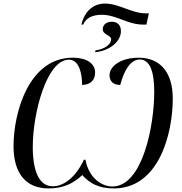

<svg xmlns="http://www.w3.org/2000/svg" viewBox="-20 -1048 1024 1078"><path d="M437 -910H447C463 -947 498 -965 552 -965C633 -965 697 -910 782 -910H802L816 -973H799C719 -973 648 -1028 570 -1028C506 -1028 456 -988 437 -910ZM516 -765 514 -755C594 -762 659 -814 659 -873C659 -912 634 -926 608 -926C580 -926 557 -911 557 -884C557 -851 604 -853 604 -826C604 -801 570 -772 516 -765ZM253 10C338 10 394 -20 442 -65C482 -20 533 10 619 10C871 10 950 -295 950 -495C950 -642 879 -724 759 -724C660 -724 595 -678 595 -625C595 -593 615 -571 655 -571C677 -654 713 -714 765 -714C820 -714 846 -650 846 -532C846 -342 780 -1 611 -1C550 -1 478 -50 460 -151H451C406 -54 339 -2 276 -2C200 -2 164 -87 164 -223C164 -413 242 -713 367 -713C423 -713 441 -638 441 -571C490 -572 514 -600 514 -641C514 -688 472 -724 388 -724C142 -724 56 -416 56 -228C56 -76 124 10 253 10Z"/></svg>

Font: Noto Serif Display
Style: Italic
Weight: 400
Italic angle: -12°
Designer: Monotype Design Team
Foundry: Monotype Imaging Inc.
Version: Version 2.009